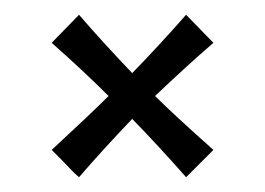

<svg xmlns="http://www.w3.org/2000/svg" viewBox="-20 -389 359 260"><path d="M50 -186Q102 -234 127 -259Q93 -293 50 -331L87 -369Q118 -333 159 -290Q196 -328 232 -369L269 -331Q233 -300 190 -259Q215 -234 269 -186L232 -149Q196 -190 159 -228Q118 -185 87 -149Q81 -154 75 -160.5Q69 -167 62 -174Z"/></svg>

Font: Ruslan Display
Style: Regular
Weight: 400
Version: Version 1.000